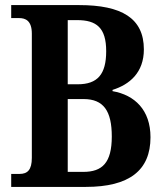

<svg xmlns="http://www.w3.org/2000/svg" viewBox="-20 -734 647 754"><path d="M24 0H317C488 0 571 -65 571 -195C571 -302 509 -361 422 -376V-381C489 -402 545 -449 545 -540C545 -663 457 -714 291 -714H24V-663H55C80 -663 105 -653 105 -602V-114C105 -67 88 -51 57 -51H24ZM285 -403H246V-655H283C359 -655 397 -625 397 -533C397 -442 363 -403 285 -403ZM307 -59H246V-345H308C387 -345 419 -298 419 -198C419 -95 382 -59 307 -59Z"/></svg>

Font: Noto Serif Georgian Condensed Bold
Style: Regular
Weight: 700
Width: 3
Designer: Monotype Design Team, Akaki Razmadze
Foundry: Google LLC
Version: Version 2.003